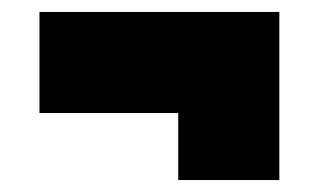

<svg xmlns="http://www.w3.org/2000/svg" viewBox="-20 -475 532 321"><path d="M46 -286V-455H447V-174H278V-286Z"/></svg>

Font: Georama SemiCondensed Black
Style: Regular
Weight: 900
Width: 4
Designer: Jean-Baptiste Levee
Foundry: Production Type
Version: Version 1.001